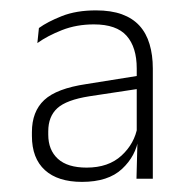

<svg xmlns="http://www.w3.org/2000/svg" viewBox="-20 -666 372 370"><path d="M243 -321.5 245 -398.5 243.5 -401V-506V-534Q243.5 -575 224 -597Q204.5 -619 161 -619Q127.5 -619 99.5 -608Q71.5 -597 52 -583L55 -612Q71.5 -624 99.2 -635Q127 -646 165 -646Q194 -646 214.8 -638.5Q235.5 -631 248.8 -616.5Q262 -602 268.2 -581Q274.5 -560 274.5 -534V-321.5ZM138 -315.5Q91.5 -315.5 66.5 -338.2Q41.5 -361 41.5 -404V-411.5Q41.5 -451 65.2 -473.2Q89 -495.5 146.5 -504L249.5 -520.5L251.5 -495.5L152.5 -480.5Q108 -473.5 90.5 -457.5Q73 -441.5 73 -413V-406.5Q73 -377 91.5 -360Q110 -343 147 -343Q189 -343 214.2 -366.2Q239.5 -389.5 245 -422L253.5 -400H247Q242 -365.5 215.2 -340.5Q188.5 -315.5 138 -315.5Z"/></svg>

Font: Anek Gujarati Medium ExtraLight
Style: Regular
Weight: 250
Version: Version 1.003